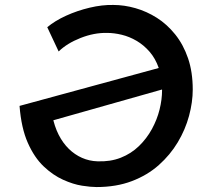

<svg xmlns="http://www.w3.org/2000/svg" viewBox="-20 -755 835 776"><path d="M438 -735Q482 -735 527.5 -722Q573 -709 614 -683Q655 -657 688 -616Q721 -575 740 -519.5Q759 -464 759 -393Q759 -342 744 -286.5Q729 -231 698.5 -180Q668 -129 622 -88Q576 -47 513 -23Q450 1 370 1Q347 1 311.5 -4.5Q276 -10 235 -28.5Q194 -47 156.5 -82.5Q119 -118 92.5 -177.5Q66 -237 59 -327L665 -492L680 -406L150 -256L191 -289Q200 -244 217 -210.5Q234 -177 258 -153.5Q282 -130 311.5 -117Q341 -104 374 -103Q426 -101 468 -117.5Q510 -134 541.5 -164.5Q573 -195 594 -233.5Q615 -272 625 -312.5Q635 -353 635 -390Q635 -442 621.5 -480.5Q608 -519 584.5 -546Q561 -573 532 -590Q503 -607 472 -614.5Q441 -622 412 -622Q360 -623 305.5 -601.5Q251 -580 217 -547L171 -645Q202 -671 247 -691.5Q292 -712 342.5 -724Q393 -736 438 -735Z"/></svg>

Font: Josefin Sans Thin SemiBold
Style: Italic
Weight: 600
Italic angle: -7°
Version: Version 2.000